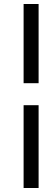

<svg xmlns="http://www.w3.org/2000/svg" viewBox="-20 -710 282 960"><path d="M98 230V-184H173V230ZM173 -294H98V-690H173Z"/></svg>

Font: Lisu Bosa Black
Style: Italic
Weight: 900
Italic angle: -19°
Designer: David Morse, Annie Olsen, Victor Gaultney, Frank Grießhammer (Latin)
Foundry: SIL International
Version: Version 2.000